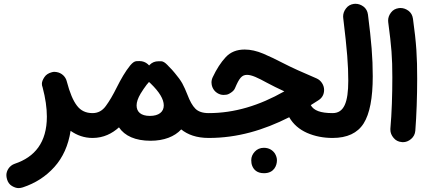

<svg xmlns="http://www.w3.org/2000/svg" viewBox="-20 -676 2236 1000"><path d="M202.1 -220.2C216.8 -164.6 224.1 -113.8 224.1 -68.4C224.1 65.9 161.1 142.1 57.1 176.8C28.3 186.5 13.2 213.9 13.2 235.8C13.2 242.7 14.2 250 16.6 257.8C21 273.4 29.8 285.2 42 292.5C54.2 299.8 65.9 303.7 76.7 303.7C84 303.7 91.3 302.2 99.1 299.8C164.1 278.3 218.8 243.2 263.2 193.8C307.6 144.5 335.9 81.5 347.7 5.4C380.9 28.8 418.9 42.5 461.9 42.5H462.4C480.5 42.5 495.6 36.1 508.3 23.9C520.5 11.2 526.9 -3.9 526.9 -22C526.9 -40 520.5 -55.2 508.3 -67.9C495.6 -80.6 480.5 -86.9 462.4 -86.9H461.9C427.2 -86.9 400.4 -99.6 380.9 -125.5C360.8 -151.4 343.3 -192.9 328.1 -251C327.6 -251.5 327.6 -252.4 327.6 -252.9C321.8 -276.4 301.3 -296.9 273.9 -300.8C270.5 -301.3 267.6 -301.8 264.2 -301.8C259.3 -301.8 254.4 -301.3 250 -299.8C232.9 -295.4 219.7 -287.1 211.4 -274.4C202.6 -261.2 198.2 -250 198.2 -239.7C198.2 -233.4 199.2 -227.5 201.7 -221.7Z M397.9 -22C397.9 -3.9 404.3 11.2 416.5 23.9C429.2 36.1 444.3 42.5 462.4 42.5C519.5 42.5 564.5 19 599.6 -12.7C629.4 31.7 684.6 57.1 764.2 57.1C834 57.1 889.2 35.6 923.8 -2C957 24.9 1002.9 42.5 1066.9 42.5H1067.4C1085.4 42.5 1100.6 36.1 1113.3 23.9C1125.5 11.2 1131.8 -3.9 1131.8 -22C1131.8 -40 1125.5 -55.2 1113.3 -67.9C1100.6 -80.6 1085.4 -86.9 1067.4 -86.9H1066.9C1035.6 -86.9 1012.7 -94.7 997.6 -109.9C982.4 -125 968.8 -149.4 955.6 -184.1C947.3 -205.1 939 -224.1 929.7 -241.2C920.4 -257.8 907.2 -275.9 890.6 -295.4C881.3 -307.1 870.6 -318.8 858.9 -330.1C856.9 -332.5 854.5 -335 852.1 -337.4C839.8 -350.1 829.6 -356.4 820.3 -356.9H805.2C787.6 -356.9 772.5 -351.1 760.3 -338.9L756.8 -335C754.4 -337.4 752.4 -339.8 750 -341.8C737.8 -352.5 723.1 -357.9 706.5 -357.9C705.1 -357.9 699.7 -357.9 690.4 -357.4C680.7 -356.9 670.4 -349.6 659.2 -336.4C658.7 -335.9 657.7 -335 657.2 -334C633.3 -304.7 609.9 -264.2 588.4 -221.2C568.4 -180.7 549.3 -148.4 531.2 -124C513.2 -99.1 490.2 -86.9 462.4 -86.9C444.3 -86.9 429.2 -80.6 416.5 -67.9C404.3 -55.2 397.9 -40 397.9 -22ZM758.8 -246.6C760.7 -245.1 762.7 -243.2 764.6 -241.2C810.1 -197.3 833 -159.2 833 -127C833 -93.3 807.1 -72.3 760.7 -72.3C713.4 -72.3 691.4 -93.8 691.4 -127C691.4 -144 698.2 -164.6 712.4 -188.5C721.7 -204.1 733.4 -220.7 744.6 -235.8L746.6 -237.8C750 -241.7 752.9 -245.6 755.9 -249C756.8 -248.5 757.8 -247.6 758.8 -246.6Z M1254.4 -418C1212.9 -418 1180.2 -404.8 1155.3 -377.9C1130.4 -351.1 1107.9 -316.4 1087.9 -273.9C1083.5 -264.6 1081.5 -255.4 1081.5 -246.1C1081.5 -232.9 1086.9 -207.5 1110.8 -191.9C1121.6 -185.1 1132.8 -181.6 1144 -181.6C1145.5 -181.6 1150.4 -182.1 1157.7 -182.6C1165 -183.1 1173.8 -187 1184.1 -194.3C1194.3 -201.2 1201.2 -209 1204.6 -218.3C1225.6 -267.6 1238.8 -286.1 1266.6 -286.1C1291.5 -286.1 1323.7 -270.5 1369.1 -245.6C1397 -230.5 1427.2 -215.8 1460.9 -200.2C1330.1 -126 1200.7 -86.9 1067.4 -86.9C1049.3 -86.9 1034.2 -80.6 1021.5 -67.4C1008.8 -54.2 1002.4 -39.1 1002.4 -22C1002.4 -4.9 1008.8 10.3 1021.5 23.4C1034.2 36.1 1049.3 42.5 1067.4 42.5C1215.8 42.5 1352.1 2.4 1486.3 -65.4C1507.3 -28.8 1538.6 -2 1579.1 16.1C1619.6 33.7 1663.6 42.5 1711.9 42.5H1712.4C1730.5 42.5 1745.6 36.1 1758.3 23.9C1770.5 11.2 1776.9 -3.9 1776.9 -22C1776.9 -40 1770.5 -55.2 1758.3 -67.9C1745.6 -80.6 1730.5 -86.9 1712.4 -86.9H1711.9C1648.9 -86.9 1613.8 -100.6 1598.6 -128.4C1611.3 -136.7 1624.5 -145 1637.7 -153.3C1657.7 -165.5 1668 -184.1 1668 -208C1668 -232.9 1651.9 -257.8 1628.9 -267.6C1556.6 -298.3 1500 -323.7 1453.6 -347.7C1418.9 -365.7 1384.8 -382.3 1351.1 -396.5C1317.4 -410.6 1285.2 -418 1254.4 -418ZM1288.6 158.2C1288.6 168.9 1290 178.7 1293.5 187.5C1301.3 207.5 1318.4 226.1 1355 226.1C1408.2 226.1 1422.4 185.1 1422.4 158.7C1422.4 147.5 1418.9 135.7 1412.1 124C1400.9 106.9 1381.8 93.8 1354.5 93.8C1335.4 93.8 1319.3 100.6 1307.1 113.8C1294.9 127 1288.6 141.6 1288.6 158.2Z M1647.9 -22C1647.9 -3.9 1654.3 11.2 1666.5 23.9C1679.2 36.1 1694.3 42.5 1712.4 42.5C1788.1 42.5 1842.3 17.1 1874 -33.2C1905.8 -83.5 1921.4 -165.5 1921.4 -278.8C1921.4 -377 1914.1 -460.9 1896.5 -600.1C1894 -617.7 1886.7 -631.3 1873.5 -641.6C1860.4 -651.4 1846.2 -656.2 1832 -656.2C1829.1 -656.2 1826.2 -656.2 1823.2 -655.8C1805.7 -653.3 1792 -645.5 1782.2 -632.3C1772 -619.1 1767.1 -605 1767.1 -590.3C1767.1 -587.9 1767.1 -585 1767.6 -582.5C1788.1 -413.1 1793.9 -336.9 1793.9 -255.9C1793.9 -142.1 1771.5 -86.9 1712.4 -86.9C1694.3 -86.9 1679.2 -80.6 1666.5 -67.9C1654.3 -55.2 1647.9 -40 1647.9 -22Z M2002 -560.5C2019 -432.1 2023.4 -378.4 2023.4 -272.9C2023.4 -183.1 2020.5 -86.4 2013.2 -5.9V-0.5C2013.2 14.6 2018.6 28.8 2029.8 42C2040.5 55.2 2054.7 62.5 2072.3 64C2074.7 64.5 2076.7 64.5 2078.6 64.5C2093.8 64.5 2107.9 59.1 2121.1 47.9C2134.3 36.6 2141.6 22.5 2143.1 4.9C2149.4 -75.7 2152.8 -173.8 2152.8 -266.1C2152.8 -381.8 2148.9 -447.8 2130.9 -578.1C2128.4 -595.7 2121.1 -609.4 2107.9 -619.6C2094.7 -629.4 2080.6 -634.3 2066.4 -634.3C2063.5 -634.3 2060.5 -634.3 2057.6 -633.8C2040 -631.3 2026.4 -624 2016.6 -610.8C2006.3 -597.7 2001.5 -583.5 2001.5 -569.3C2001.5 -566.4 2001.5 -563.5 2002 -560.5Z"/></svg>

Font: Mikhak
Style: Bold
Weight: 700
Designer: Amin Abedi
Version: Version 3.2